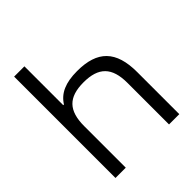

<svg xmlns="http://www.w3.org/2000/svg" viewBox="-198 -831 951 951"><g transform="rotate(-45 277.5 -355.0)"><path d="M59 -710V0H131V-291C131 -400 177 -447 282 -447C387 -447 434 -400 434 -291V0H506V-295C506 -443 441 -509 299 -509C217 -509 166 -486 136 -438H131V-710Z"/></g></svg>

Font: LT Wave Alt Light
Style: Regular
Weight: 300
Designer: Daniel Lyons
Version: Version 2.5 (Glyphs App)